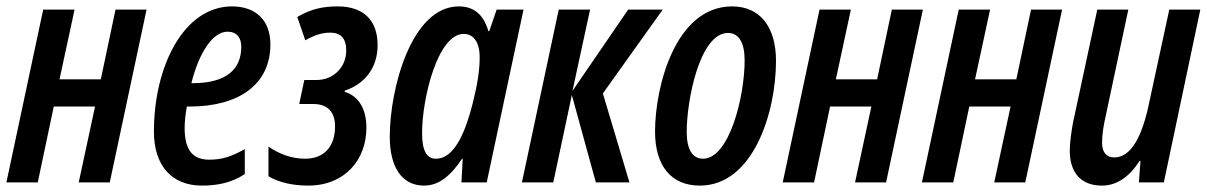

<svg xmlns="http://www.w3.org/2000/svg" viewBox="-23 -570 3771 600"><path d="M-3 0H95L145 -237H274L223 0H320L435 -540H338L292 -322H163L210 -540H112Z M608 10C657 10 701 1 742 -26V-104C699 -80 670 -71 631 -71C580 -71 554 -100 554 -170C554 -192 557 -216 561 -237H569C726 -237 822 -308 822 -431C822 -508 775 -550 702 -550C552 -550 458 -364 458 -159C458 -52 514 10 608 10ZM575 -310C599 -406 642 -471 688 -471C717 -471 731 -452 731 -424C731 -357 689 -310 578 -310Z M940 10C1054 10 1122 -70 1122 -171C1122 -229 1098 -270 1054 -283L1055 -287C1118 -308 1157 -359 1157 -429C1157 -506 1114 -550 1032 -550C989 -550 950 -543 906 -517L931 -444C959 -460 983 -468 1009 -468C1042 -468 1059 -450 1059 -412C1059 -361 1020 -320 966 -320H928L912 -245H956C1001 -245 1024 -220 1024 -175C1024 -114 992 -74 930 -74C893 -74 853 -86 816 -112V-19C848 0 892 10 940 10Z M1302 10C1350 10 1386 -22 1421 -74H1423L1419 0H1498L1613 -540H1529L1506 -473H1503C1488 -526 1456 -550 1411 -550C1262 -550 1195 -291 1195 -143C1195 -46 1234 10 1302 10ZM1339 -74C1310 -74 1296 -100 1296 -154C1296 -263 1345 -464 1426 -464C1457 -464 1476 -438 1476 -391C1476 -353 1470 -310 1454 -246C1433 -165 1400 -74 1339 -74Z M1608 0H1706L1764 -273L1839 0H1944L1861 -278L2048 -540H1940L1766 -286L1821 -540H1723Z M2164 10C2330 10 2402 -217 2402 -380C2402 -487 2351 -550 2265 -550C2087 -550 2024 -298 2024 -159C2024 -51 2075 10 2164 10ZM2174 -74C2140 -74 2123 -104 2123 -158C2123 -258 2164 -467 2252 -467C2287 -467 2304 -435 2304 -381C2304 -268 2256 -74 2174 -74Z M2423 0H2521L2571 -237H2700L2649 0H2746L2861 -540H2764L2718 -322H2589L2636 -540H2538Z M2858 0H2956L3006 -237H3135L3084 0H3181L3296 -540H3199L3153 -322H3024L3071 -540H2973Z M3421 10C3467 10 3507 -18 3538 -67H3541L3536 0H3614L3728 -540H3631L3569 -253C3547 -144 3512 -78 3459 -78C3433 -78 3421 -96 3421 -124C3421 -148 3425 -176 3432 -206L3503 -540H3406L3330 -186C3325 -158 3320 -124 3320 -100C3320 -30 3355 10 3421 10Z"/></svg>

Font: Noto Sans UI Condensed Medium
Style: Italic
Weight: 500
Width: 3
Italic angle: -12°
Designer: Monotype Design Team
Foundry: Monotype Imaging Inc.
Version: Version 1.901